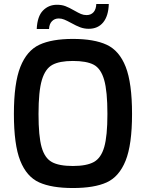

<svg xmlns="http://www.w3.org/2000/svg" viewBox="-20 -941 735 967"><path d="M50 -367Q50 -522 82.5 -604Q115 -686 178 -715.5Q241 -745 347 -745Q454 -745 517.5 -715.5Q581 -686 613 -604.5Q645 -523 645 -367Q645 -212 612.5 -131.5Q580 -51 517.5 -22.5Q455 6 347 6Q240 6 177 -22.5Q114 -51 82 -131.5Q50 -212 50 -367ZM521 -367Q521 -482 504.5 -539Q488 -596 452 -615Q416 -634 347 -634Q280 -634 244 -614.5Q208 -595 191 -538.5Q174 -482 174 -367Q174 -255 189.5 -200Q205 -145 241 -125Q277 -105 347 -105Q416 -105 452.5 -125Q489 -145 505 -200.5Q521 -256 521 -367ZM267 -917Q291 -917 309.5 -910Q328 -903 354 -888Q375 -876 388 -870.5Q401 -865 416 -865Q438 -865 451 -879.5Q464 -894 465 -921H528Q526 -860 499.5 -828Q473 -796 427 -796Q404 -796 384 -803.5Q364 -811 339 -825Q317 -837 303.5 -842.5Q290 -848 276 -848Q255 -848 241.5 -834Q228 -820 227 -795H165Q168 -859 196.5 -888Q225 -917 267 -917Z"/></svg>

Font: Exo SemiBold
Style: Regular
Weight: 600
Designer: Natanael Gama
Foundry: Natanael Gama
Version: Version 1.500